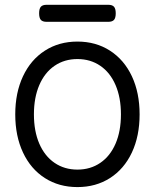

<svg xmlns="http://www.w3.org/2000/svg" viewBox="-20 -762 640 793"><path d="M556.6 -289.6Q556.6 -200.2 524.7 -132.1Q492.7 -64 434.3 -26.6Q376 10.7 299.8 10.7Q223.6 10.7 165.3 -26.6Q106.9 -64 75 -132.1Q43 -200.2 43 -289.6Q43 -378.9 75 -447Q106.9 -515.1 165.3 -552.7Q223.6 -590.3 299.8 -590.3Q376 -590.3 434.3 -552.7Q492.7 -515.1 524.7 -447Q556.6 -378.9 556.6 -289.6ZM120.1 -289.6Q120.1 -220.2 142.3 -168.7Q164.6 -117.2 205.3 -89.4Q246.1 -61.5 299.8 -61.5Q353.5 -61.5 394.3 -89.4Q435.1 -117.2 457.3 -168.7Q479.5 -220.2 479.5 -289.6Q479.5 -358.9 457.3 -410.6Q435.1 -462.4 394.3 -490.2Q353.5 -518.1 299.8 -518.1Q246.1 -518.1 205.3 -490.2Q164.6 -462.4 142.3 -410.6Q120.1 -358.9 120.1 -289.6ZM458 -707Q458 -688 450.9 -679.9Q443.8 -671.9 427.2 -671.9H172.4Q155.8 -671.9 148.7 -679.9Q141.6 -688 141.6 -707Q141.6 -726.1 148.7 -734.1Q155.8 -742.2 172.4 -742.2H427.2Q443.8 -742.2 450.9 -734.1Q458 -726.1 458 -707Z"/></svg>

Font: Courier Prime
Style: Regular
Weight: 400
Designer: Alan Dague-Greene, Quote-Unquote Apps
Foundry: Quote-Unquote Apps
Version: Version 3.018